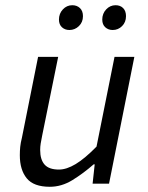

<svg xmlns="http://www.w3.org/2000/svg" viewBox="-20 -704 568 736"><path d="M398 0H335L343 -74H339Q299 -39 257.5 -13.5Q216 12 171 12Q109 12 82.5 -20.5Q56 -53 56 -109Q56 -126 57.5 -141Q59 -156 64 -176L126 -486H203L142 -186Q138 -166 136 -154Q134 -142 134 -129Q134 -92 151 -73Q168 -54 206 -54Q235 -54 270 -75Q305 -96 350 -142L419 -486H495ZM246 -589Q229 -589 217.5 -599.5Q206 -610 206 -629Q206 -652 221 -668Q236 -684 257 -684Q275 -684 286.5 -673Q298 -662 298 -642Q298 -619 282.5 -604Q267 -589 246 -589ZM412 -589Q395 -589 383.5 -599.5Q372 -610 372 -629Q372 -652 387 -668Q402 -684 423 -684Q441 -684 452 -673Q463 -662 463 -642Q463 -619 448 -604Q433 -589 412 -589Z"/></svg>

Font: mr_Source Sans Pro
Style: Italic
Weight: 400
Italic angle: -11°
Designer: Paul D. Hunt
Foundry: Adobe Systems Incorporated
Version: Version 1.036;July 10, 2024;FontCreator 11.5.0.2430 64-bit